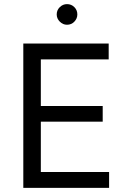

<svg xmlns="http://www.w3.org/2000/svg" viewBox="-20 -911 632 931"><path d="M93 0V-700H507V-623H178V-397H478V-321H178V-77H509V0ZM305 -791Q285 -791 270 -806Q255 -821 255 -841Q255 -862 270 -876.5Q285 -891 305 -891Q326 -891 340.5 -876.5Q355 -862 355 -841Q355 -821 340.5 -806Q326 -791 305 -791Z"/></svg>

Font: Figtree Light
Style: Regular
Weight: 400
Version: Version 2.002